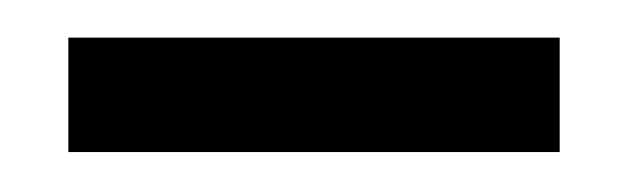

<svg xmlns="http://www.w3.org/2000/svg" viewBox="-20 -380 324 100"><path d="M15.6 -300.8V-360.4H271.5V-300.8Z"/></svg>

Font: Subtext
Style: Regular
Weight: 400
Designer: Christopher J. Fynn
Foundry: Christopher J. Fynn for DDC
Version: Version 1.000 preliminary